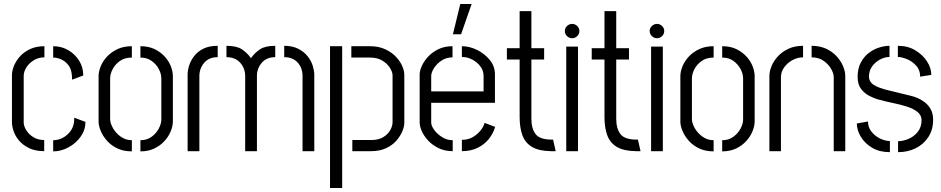

<svg xmlns="http://www.w3.org/2000/svg" viewBox="-20 -759 4725 964"><path d="M202 0Q157 0 125.5 -15.5Q94 -31 75 -54Q56 -77 48 -101.5Q40 -126 40 -144V-381Q40 -403 50 -428Q60 -453 80 -475.5Q100 -498 131 -512.5Q162 -527 203 -527V-471Q172 -471 148 -455.5Q124 -440 111.5 -419Q99 -398 99 -378V-144Q99 -126 112 -105Q125 -84 148 -70Q171 -56 202 -56ZM247 1V-55Q273 -55 296 -67.5Q319 -80 334.5 -101.5Q350 -123 352 -150L353 -168L409 -147Q409 -107 385.5 -73.5Q362 -40 324.5 -19.5Q287 1 247 1ZM342 -359 341 -379Q339 -411 324 -431Q309 -451 288 -460.5Q267 -470 247 -470V-527Q289 -527 323 -507Q357 -487 377.5 -454Q398 -421 398 -380Z M642 1Q601 1 570 -13.5Q539 -28 518 -51.5Q497 -75 486 -101Q475 -127 475 -149V-377Q475 -399 485.5 -425.5Q496 -452 517.5 -475Q539 -498 570 -512.5Q601 -527 642 -527V-470Q607 -470 583 -453.5Q559 -437 546 -412.5Q533 -388 533 -365V-161Q533 -141 547 -116Q561 -91 586 -73Q611 -55 642 -55ZM685 1V-55Q718 -55 741.5 -72.5Q765 -90 777.5 -114Q790 -138 790 -159V-365Q790 -388 777.5 -412Q765 -436 741.5 -453Q718 -470 685 -470V-527Q726 -527 756 -512.5Q786 -498 807 -475Q828 -452 838 -425.5Q848 -399 848 -377V-149Q848 -127 837.5 -100.5Q827 -74 806 -51Q785 -28 755 -13.5Q725 1 685 1Z M1211 0V-377Q1211 -416 1186 -444Q1161 -472 1117 -472V-529Q1168 -529 1194.5 -511.5Q1221 -494 1240 -467Q1259 -494 1285.5 -511.5Q1312 -529 1362 -529V-472Q1319 -472 1294.5 -444Q1270 -416 1270 -377V0ZM922 0V-385Q922 -405 929.5 -429.5Q937 -454 954.5 -477Q972 -500 1001 -514.5Q1030 -529 1073 -529V-472Q1029 -472 1005 -443.5Q981 -415 981 -377V0ZM1499 0V-377Q1499 -418 1474.5 -445Q1450 -472 1407 -472V-529Q1448 -529 1477.5 -514Q1507 -499 1525 -476Q1543 -453 1550.5 -428Q1558 -403 1558 -385V0Z M1749 0V-56H1845Q1880 -56 1903.5 -70Q1927 -84 1939 -105Q1951 -126 1951 -146V-380Q1951 -397 1938 -418Q1925 -439 1900 -454.5Q1875 -470 1837 -470H1744V-527H1837Q1881 -527 1913.5 -512Q1946 -497 1967.5 -474.5Q1989 -452 1999.5 -427.5Q2010 -403 2010 -383V-142Q2010 -123 1999.5 -98.5Q1989 -74 1969 -51.5Q1949 -29 1917.5 -14.5Q1886 0 1843 0ZM1637 185V-527H1698V185Z M2254 -587 2291 -739H2348L2295 -587ZM2253 0Q2213 0 2181.5 -15.5Q2150 -31 2129 -54Q2108 -77 2097.5 -101Q2087 -125 2087 -144V-385Q2087 -403 2097.5 -427Q2108 -451 2129 -474Q2150 -497 2181 -512Q2212 -527 2252 -527V-471Q2221 -471 2197 -455Q2173 -439 2159 -417Q2145 -395 2145 -377V-300H2408V-377Q2408 -404 2392 -425.5Q2376 -447 2351 -460Q2326 -473 2299 -473V-527Q2338 -527 2376 -508Q2414 -489 2439.5 -457.5Q2465 -426 2465 -386V-243H2145V-144Q2145 -128 2159.5 -107.5Q2174 -87 2199 -71Q2224 -55 2253 -55ZM2299 0V-57Q2332 -57 2355.5 -71.5Q2379 -86 2394 -105.5Q2409 -125 2413 -142L2466 -122Q2457 -90 2435 -62Q2413 -34 2378.5 -17Q2344 0 2299 0Z M2746 0Q2684 -1 2650 -22Q2616 -43 2602.5 -81Q2589 -119 2589 -171V-460H2525V-517H2589V-703H2648V-517H2712V-460H2648V-162Q2648 -114 2669 -86Q2690 -58 2751 -58H2757L2770 0Z M2823 0V-525H2882V0ZM2853 -567Q2838 -567 2827 -577.5Q2816 -588 2816 -603Q2816 -618 2827 -628.5Q2838 -639 2853 -639Q2867 -639 2878 -628.5Q2889 -618 2889 -603Q2889 -588 2878 -577.5Q2867 -567 2853 -567Z M3172 0Q3110 -1 3076 -22Q3042 -43 3028.5 -81Q3015 -119 3015 -171V-460H2951V-517H3015V-703H3074V-517H3138V-460H3074V-162Q3074 -114 3095 -86Q3116 -58 3177 -58H3183L3196 0Z M3249 0V-525H3308V0ZM3279 -567Q3264 -567 3253 -577.5Q3242 -588 3242 -603Q3242 -618 3253 -628.5Q3264 -639 3279 -639Q3293 -639 3304 -628.5Q3315 -618 3315 -603Q3315 -588 3304 -577.5Q3293 -567 3279 -567Z M3563 1Q3522 1 3491 -13.5Q3460 -28 3439 -51.5Q3418 -75 3407 -101Q3396 -127 3396 -149V-377Q3396 -399 3406.5 -425.5Q3417 -452 3438.5 -475Q3460 -498 3491 -512.5Q3522 -527 3563 -527V-470Q3528 -470 3504 -453.5Q3480 -437 3467 -412.5Q3454 -388 3454 -365V-161Q3454 -141 3468 -116Q3482 -91 3507 -73Q3532 -55 3563 -55ZM3606 1V-55Q3639 -55 3662.5 -72.5Q3686 -90 3698.5 -114Q3711 -138 3711 -159V-365Q3711 -388 3698.5 -412Q3686 -436 3662.5 -453Q3639 -470 3606 -470V-527Q3647 -527 3677 -512.5Q3707 -498 3728 -475Q3749 -452 3759 -425.5Q3769 -399 3769 -377V-149Q3769 -127 3758.5 -100.5Q3748 -74 3727 -51Q3706 -28 3676 -13.5Q3646 1 3606 1Z M3843 -377Q3843 -401 3854 -427.5Q3865 -454 3886.5 -477Q3908 -500 3939.5 -514.5Q3971 -529 4012 -529V-471Q3984 -471 3958.5 -457Q3933 -443 3917 -420.5Q3901 -398 3901 -372V0H3843ZM4166 -372Q4166 -390 4153 -413Q4140 -436 4115.5 -453.5Q4091 -471 4055 -471V-529Q4096 -529 4127.5 -514.5Q4159 -500 4180.5 -476.5Q4202 -453 4213 -426.5Q4224 -400 4224 -377V0H4166Z M4489 5V-50Q4513 -50 4541 -61.5Q4569 -73 4588 -97Q4607 -121 4607 -156Q4607 -180 4587 -196.5Q4567 -213 4534.5 -223.5Q4502 -234 4462.5 -242Q4423 -250 4384 -261Q4368 -266 4345 -277.5Q4322 -289 4304 -311.5Q4286 -334 4286 -373Q4286 -415 4302 -445Q4318 -475 4342.5 -493.5Q4367 -512 4394.5 -520.5Q4422 -529 4446 -529V-473Q4423 -473 4399 -460.5Q4375 -448 4359 -426Q4343 -404 4343 -375Q4343 -348 4367.5 -332.5Q4392 -317 4438.5 -306Q4485 -295 4553 -278Q4567 -275 4585.5 -267.5Q4604 -260 4622.5 -246Q4641 -232 4653 -210.5Q4665 -189 4665 -157Q4665 -108 4641.5 -71.5Q4618 -35 4578 -15Q4538 5 4489 5ZM4448 5Q4396 5 4359 -17Q4322 -39 4302 -72.5Q4282 -106 4282 -139L4338 -149Q4338 -120 4355.5 -98Q4373 -76 4398.5 -63.5Q4424 -51 4448 -51ZM4600 -374Q4600 -408 4579.5 -430Q4559 -452 4532.5 -462.5Q4506 -473 4488 -473V-529Q4538 -529 4575.5 -506.5Q4613 -484 4634.5 -450.5Q4656 -417 4656 -383Z"/></svg>

Font: Stick No Bills Light
Style: Regular
Weight: 300
Version: Version 2.000